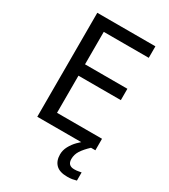

<svg xmlns="http://www.w3.org/2000/svg" viewBox="-224 -818 1003 1142"><g transform="rotate(30 278.0 -247.0)"><path d="M496 0H97V-714H496V-635H187V-412H478V-334H187V-79H496ZM398 116Q398 161 443 161Q460 161 471.5 158.5Q483 156 491 155V211Q477 215 463 217.5Q449 220 429 220Q376 220 351 195Q326 170 326 126Q326 97 340.5 70Q355 43 376.5 21Q398 -1 418 -15L466 0Q432 32 415 58.5Q398 85 398 116Z"/></g></svg>

Font: Noto Sans Tagbanwa
Style: Regular
Weight: 400
Designer: Monotype Design Team
Foundry: Monotype Imaging Inc.
Version: Version 2.001; ttfautohint (v1.8.4.7-5d5b)